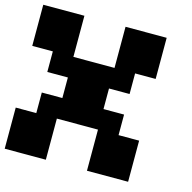

<svg xmlns="http://www.w3.org/2000/svg" viewBox="-112 -890 1002 1002"><g transform="rotate(15 389.0 -389.0)"><path d="M111.1 -555.6H0V-777.8H222.2V-555.6H444.4V-777.8H666.7V-555.6H555.6V-444.4H444.4V-333.3H555.6V-222.2H666.7V0H444.4V-222.2H222.2V0H0V-222.2H111.1V-333.3H222.2V-444.4H111.1Z"/></g></svg>

Font: Pixeloid Sans
Style: Bold
Weight: 700
Monospace: yes
Designer: GGBot
Version: 0.3